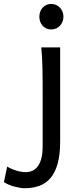

<svg xmlns="http://www.w3.org/2000/svg" viewBox="-113 -743 423 992"><path d="M90.3 -656.7Q90.3 -670.4 94.7 -682.4Q99.1 -694.3 107.2 -703.4Q115.2 -712.4 126.5 -717.5Q137.7 -722.7 151.4 -722.7Q165 -722.7 176.8 -717.5Q188.5 -712.4 196.8 -703.4Q205.1 -694.3 210 -682.4Q214.8 -670.4 214.8 -656.7Q214.8 -643.1 210 -631.1Q205.1 -619.1 196.8 -610.1Q188.5 -601.1 176.8 -595.9Q165 -590.8 151.4 -590.8Q137.7 -590.8 126.5 -595.9Q115.2 -601.1 107.2 -610.1Q99.1 -619.1 94.7 -631.1Q90.3 -643.1 90.3 -656.7ZM197.8 -12.2Q197.8 56.2 184.8 102.5Q171.9 148.9 147.9 177Q124 205.1 90.1 217.3Q56.2 229.5 14.6 229.5Q4.4 229.5 -9.5 227.3Q-23.4 225.1 -38.3 221.2Q-53.2 217.3 -67.6 211.2Q-82 205.1 -92.8 197.8L-75.7 117.2Q-67.9 123 -55.7 128.4Q-43.5 133.8 -30.3 137.9Q-17.1 142.1 -3.9 144.3Q9.3 146.5 19.5 146.5Q39.1 146.5 55.2 138.9Q71.3 131.3 83 115.2Q94.7 99.1 101.1 73.7Q107.4 48.3 107.4 12.2V-258.8Q107.4 -294.4 107.2 -329.1Q106.9 -363.8 106.2 -394.8Q105.5 -425.8 104 -452.4Q102.5 -479 100.1 -498H197.8Z"/></svg>

Font: Andika New Basic
Style: Regular
Weight: 400
Designer: Victor Gaultney, Annie Olsen, Julie Remington, Don Collingsworth, Eric Hays
Foundry: SIL International
Version: Version 5.500